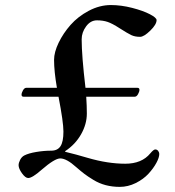

<svg xmlns="http://www.w3.org/2000/svg" viewBox="-20 -729 694 761"><path d="M53.7 -74.2Q53.7 -83.5 59.8 -95.5Q65.9 -107.4 76.2 -112.8Q93.3 -121.6 123.8 -126.7Q154.3 -131.8 183.1 -131.8Q208 -131.8 219.7 -149.4Q231.4 -167 231.4 -207.5Q231.4 -245.1 211.9 -345.7H73.2Q65.4 -345.7 65.4 -353.5Q65.4 -360.8 71 -370.8Q76.7 -380.9 84 -380.9H205.6Q194.3 -446.3 194.3 -491.7Q194.3 -522 212.4 -559.6Q230.5 -597.2 259.8 -630.4Q289.1 -663.6 332 -686.3Q375 -709 419.4 -709Q460 -709 503.7 -697.8Q547.4 -686.5 574 -672.6Q600.6 -658.7 600.6 -649.4Q600.6 -631.8 575.4 -607.4Q550.3 -583 535.2 -583Q515.1 -583 500.5 -589.8Q485.8 -596.7 453.1 -617.7Q425.3 -635.7 406.7 -642.1Q388.2 -648.4 364.3 -648.4Q338.9 -648.4 321.3 -624.5Q303.7 -600.6 303.7 -573.2Q303.7 -508.8 318.8 -380.9H524.9Q532.7 -380.9 532.7 -373Q532.7 -365.7 527.1 -355.7Q521.5 -345.7 514.2 -345.7H321.8Q324.2 -308.1 324.2 -278.8Q324.2 -237.3 301.5 -197Q278.8 -156.7 238.3 -129.9V-127.4Q280.8 -117.2 328.6 -103Q407.2 -80.1 476.6 -80.1Q542 -80.1 575.7 -121.1Q588.9 -136.7 595.2 -136.7Q602.5 -136.7 606.9 -130.9Q611.3 -125 611.3 -119.1Q611.3 -104.5 599.6 -83Q587.9 -61.5 568.1 -40Q548.3 -18.6 517.8 -3.4Q487.3 11.7 454.6 11.7Q425.3 11.7 399.2 4.9Q373 -2 350.3 -15.9Q327.6 -29.8 314.5 -39.8Q301.3 -49.8 282.2 -66.4Q243.7 -101.1 218.8 -101.1Q196.8 -101.1 145 -56.2Q107.9 -23.4 91.8 -23.4Q80.6 -23.4 67.1 -42.2Q53.7 -61 53.7 -74.2Z"/></svg>

Font: Monomachus
Style: Medium
Weight: 500
Designer: Alexey Kryukov
Version: Version 1.0